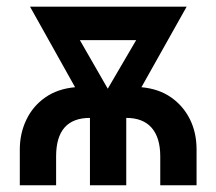

<svg xmlns="http://www.w3.org/2000/svg" viewBox="-20 -548 640 568"><path d="M353.5 0H246.1V-199.2Q146 -199.2 146 -85.4V0H38.6V-106Q38.6 -153.3 57.9 -193.6Q77.1 -233.9 113.5 -259.5Q149.9 -285.2 202.1 -290L68.8 -528.3H532.2L398.4 -290Q450.2 -285.2 486.3 -259.8Q522.5 -234.4 542 -194.8Q561.5 -155.3 561.5 -106V0H454.1V-85.4Q454.1 -140.6 428.7 -169.9Q403.3 -199.2 353.5 -199.2ZM298.8 -285.6 382.8 -429.2H216.3Z"/></svg>

Font: Liberation Mono
Style: Bold
Weight: 700
Monospace: yes
Designer: Steve Matteson
Foundry: Ascender Corporation
Version: Version 2.1.5